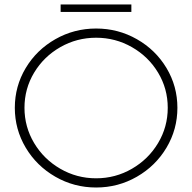

<svg xmlns="http://www.w3.org/2000/svg" viewBox="-20 -831 855 855"><path d="M408 -704Q506 -704 589.5 -656.5Q673 -609 721.5 -528Q770 -447 770 -351Q770 -255 721.5 -173.5Q673 -92 589.5 -44Q506 4 408 4Q310 4 226.5 -44Q143 -92 94.5 -173.5Q46 -255 46 -351Q46 -447 94.5 -528Q143 -609 226.5 -656.5Q310 -704 408 -704ZM408 -663Q322 -663 248.5 -621Q175 -579 132 -507.5Q89 -436 89 -351Q89 -266 132 -194Q175 -122 248.5 -79.5Q322 -37 408 -37Q494 -37 567.5 -79.5Q641 -122 684 -194Q727 -266 727 -351Q727 -436 684 -507.5Q641 -579 567.5 -621Q494 -663 408 -663ZM250 -811H565V-778H250Z"/></svg>

Font: Argentum Sans ExtraLight
Style: Regular
Weight: 275
Designer: Julieta Ulanovsky (Modified by Cristiano Sobral)
Foundry: Julieta Ulanovsky
Version: Version 1.000; ttfautohint (v1.5.65-e2d9)